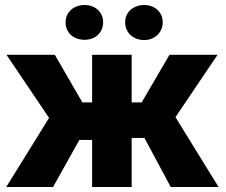

<svg xmlns="http://www.w3.org/2000/svg" viewBox="-20 -747 901 767"><path d="M5 0H192L297 -188H348V0H506V-196H557L662 0H853L681 -279L849 -528H657L546 -338H506V-528H348V-338H309L199 -528H6L176 -276ZM242 -658C242 -614 276 -588 318 -588C359 -588 392 -615 392 -658C392 -700 359 -727 318 -727C277 -727 242 -701 242 -658ZM480 -658C480 -615 514 -587 556 -587C597 -587 630 -616 630 -658C630 -700 597 -727 556 -727C515 -727 480 -701 480 -658Z"/></svg>

Font: Asimov Pro
Style: Blk
Weight: 900
Designer: Google
Version: Version 2.000980; 2014